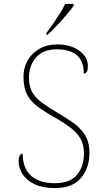

<svg xmlns="http://www.w3.org/2000/svg" viewBox="-20 -951 530 981"><path d="M261 10Q198 10 156.5 -10Q115 -30 95 -61.5Q75 -93 75 -126Q75 -144 80.5 -155Q86 -166 96 -166Q96 -91 139 -53Q182 -15 261 -15Q338 -15 373.5 -58Q409 -101 409 -168Q409 -209 393 -239.5Q377 -270 341.5 -297.5Q306 -325 249 -357Q196 -387 163 -414Q130 -441 115 -475Q100 -509 100 -559Q100 -605 121 -642Q142 -679 181 -701.5Q220 -724 272 -724Q341 -724 385 -692Q429 -660 429 -614Q429 -575 408 -575Q408 -640 372 -669.5Q336 -699 271 -699Q200 -699 164 -657.5Q128 -616 128 -554Q128 -511 143.5 -482.5Q159 -454 188 -431.5Q217 -409 259 -384Q305 -357 345.5 -330Q386 -303 411.5 -265.5Q437 -228 437 -169Q437 -93 393.5 -41.5Q350 10 261 10ZM218 -784Q233 -803 251 -829Q269 -855 286 -882Q303 -909 313 -931H356V-921Q344 -904 319.5 -875Q295 -846 268 -817.5Q241 -789 220 -771H218Z"/></svg>

Font: Noto Serif Telugu Thin
Style: Regular
Weight: 100
Designer: Jelle Bosma - Monotype Design Team
Foundry: Monotype Imaging Inc.
Version: Version 2.005; ttfautohint (v1.8.4.7-5d5b)